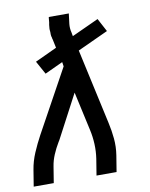

<svg xmlns="http://www.w3.org/2000/svg" viewBox="-86 -796 669 858"><g transform="rotate(-10 248.5 -367.5)"><path d="M-3 0 9 -74Q15 -112 31 -149.5Q47 -187 66 -222L222 -506L219 -526L137 -488L104 -548L203 -594L195 -632Q195 -633 194.5 -634Q194 -635 194 -636Q193 -637 193 -638.5Q193 -640 193 -641Q191 -647 191 -648Q191 -649 190.5 -651.5Q190 -654 190 -656.5Q190 -659 190 -662Q190 -665 190 -667.5Q190 -670 189.5 -672.5Q189 -675 189 -678Q189 -681 189 -683.5Q189 -686 189.5 -689Q190 -692 190 -694.5Q190 -697 190.5 -700Q191 -703 191.5 -705.5Q192 -708 192.5 -711Q193 -714 193 -716.5Q193 -719 193.5 -722Q194 -725 194 -728L195 -735H286L285 -728Q282 -708 280 -688Q278 -668 283 -649L286 -632L408 -688L440 -628L301 -564L376 -222Q384 -187 387.5 -149.5Q391 -112 385 -74L373 0H282L294 -74Q299 -107 297.5 -140.5Q296 -174 289 -205L250 -382L146 -185Q145 -183 143.5 -181Q142 -179 141 -177Q126 -152 115 -126Q104 -100 100 -74L88 0Z"/></g></svg>

Font: Iosevka Term Curly Medium
Style: Italic
Weight: 500
Italic angle: -9°
Designer: Belleve Invis
Foundry: Belleve Invis
Version: Version 32.3.0